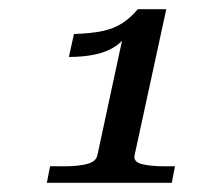

<svg xmlns="http://www.w3.org/2000/svg" viewBox="-20 -767 444 418"><path d="M273 -429Q270 -415 288 -410Q306 -405 338 -405H361L354 -369H82L89 -405H121Q150 -405 169.5 -410Q189 -415 192 -429L249 -694Q255 -698 257.5 -700Q260 -702 260.5 -701.5Q261 -701 259 -697Q249 -678 231 -666Q213 -654 187.5 -648.5Q162 -643 130 -643L141 -693Q178 -694 203.5 -699.5Q229 -705 247 -717Q265 -729 280 -747H342Z"/></svg>

Font: Roboto Serif
Style: Italic
Weight: 400
Italic angle: -10°
Designer: Greg Gazdowicz
Foundry: Commercial Type
Version: Version 1.008